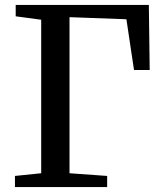

<svg xmlns="http://www.w3.org/2000/svg" viewBox="-20 -763 655 783"><path d="M41 0V-45.5L148 -56.5V-682.5L44 -696.5V-743H587L590.5 -477.5H526.5L495.5 -684.5L263.5 -693V-56.5L417 -45.5V0Z"/></svg>

Font: Merriweather 36pt Medium
Style: Regular
Weight: 500
Version: Version 2.100